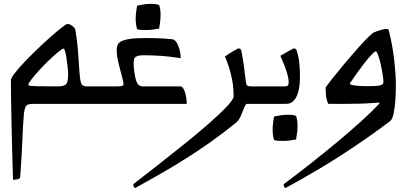

<svg xmlns="http://www.w3.org/2000/svg" viewBox="-20 -534 2145 987"><path d="M502 0Q485 0 449 0Q413 0 367.5 0Q322 0 277 0Q232 0 196.5 0Q161 0 145 0Q122 0 113.5 11.5Q105 23 102 63Q98 109 95 186.5Q92 264 84 375Q83 385 70.5 387.5Q58 390 47 390Q45 330 43 259Q41 188 39.5 116Q38 44 37 -18Q36 -80 36 -121Q36 -132 55.5 -157.5Q75 -183 106 -215.5Q137 -248 173 -282.5Q209 -317 242 -346Q275 -375 298 -393Q321 -411 327 -411Q338 -411 352 -400.5Q366 -390 367 -382Q375 -337 379 -294Q383 -251 386 -198Q389 -149 392.5 -126Q396 -103 403.5 -96.5Q411 -90 426 -90H502ZM330 -158Q330 -170 327.5 -191Q325 -212 322 -233Q319 -254 315 -269Q311 -284 307 -284Q300 -284 280 -267.5Q260 -251 234 -226.5Q208 -202 183.5 -175Q159 -148 142.5 -127Q126 -106 126 -98Q126 -94 139 -92.5Q152 -91 185.5 -90.5Q219 -90 280 -90Q308 -90 319.5 -101Q331 -112 330 -158Z M462 -90H908Q920 -90 929.5 -64Q939 -38 940 0Q923 0 886 0Q849 0 800 0Q751 0 698 0Q645 0 597 0Q549 0 513 0Q477 0 462 0ZM717 -250Q681 -250 672 -235.5Q663 -221 670 -168Q676 -123 685.5 -106.5Q695 -90 712 -90L655 -53L578 -90Q609 -90 613 -95.5Q617 -101 612 -121Q599 -170 592 -198Q585 -226 582.5 -243.5Q580 -261 580 -279Q580 -313 608.5 -324Q637 -335 677 -337Q721 -339 773 -338Q825 -337 867 -332Q878 -331 887.5 -316Q897 -301 903 -279Q909 -257 909 -235Q852 -244 805 -247Q758 -250 717 -250ZM685 -384Q678 -406 677.5 -434.5Q677 -463 685 -505Q720 -513 750.5 -514Q781 -515 798 -508Q813 -467 798 -387Q764 -380 732 -379.5Q700 -379 685 -384Z M1249 0Q1243 0 1235.5 19Q1228 38 1218 61.5Q1208 85 1193 97Q1132 147 1058.5 199Q985 251 891 308.5Q797 366 674 433Q665 425 665 413Q728 364 798.5 309Q869 254 937 199Q1005 144 1060 95.5Q1115 47 1148 11.5Q1181 -24 1181 -39Q1181 -101 1166 -156.5Q1151 -212 1136 -243Q1159 -260 1178 -270.5Q1197 -281 1204 -285Q1213 -285 1216.5 -281Q1220 -277 1221 -271Q1228 -237 1233.5 -197Q1239 -157 1241 -137Q1244 -105 1248 -97.5Q1252 -90 1271 -90H1333V0Z M1389 186Q1382 164 1381.5 135.5Q1381 107 1389 65Q1424 57 1454.5 56Q1485 55 1502 62Q1517 103 1502 183Q1468 190 1436 190.5Q1404 191 1389 186ZM1450 0H1293V-90H1445Q1455 -90 1459.5 -94Q1464 -98 1464 -111Q1464 -130 1456.5 -155.5Q1449 -181 1439 -205.5Q1429 -230 1421 -247Q1444 -261 1462.5 -271Q1481 -281 1489 -285Q1498 -285 1501.5 -281Q1505 -277 1506 -271Q1516 -240 1519 -205.5Q1522 -171 1522 -138Q1522 -101 1515 -69.5Q1508 -38 1492.5 -19Q1477 0 1450 0Z M1951 -114Q1951 -126 1947 -151.5Q1943 -177 1937 -204Q1931 -231 1924 -250.5Q1917 -270 1912 -270Q1906 -270 1889.5 -252.5Q1873 -235 1852.5 -208.5Q1832 -182 1812 -154Q1792 -126 1779 -106Q1776 -101 1788.5 -97.5Q1801 -94 1823.5 -92.5Q1846 -91 1870 -91Q1887 -91 1901.5 -91.5Q1916 -92 1922 -93Q1938 -95 1944.5 -99Q1951 -103 1951 -114ZM1919 -6Q1869 -2 1827.5 -1Q1786 0 1739 0Q1721 0 1703.5 0Q1686 0 1668 0Q1659 -17 1656.5 -38.5Q1654 -60 1654 -84Q1667 -103 1691 -133.5Q1715 -164 1744.5 -199Q1774 -234 1803.5 -268Q1833 -302 1858 -328Q1883 -354 1899 -366Q1915 -373 1934.5 -379Q1954 -385 1966 -385Q1977 -385 1978 -380Q1998 -302 2006.5 -225Q2015 -148 2015 -97Q2015 -61 2012.5 -21Q2010 19 2003.5 49.5Q1997 80 1985 89Q1878 170 1749.5 254Q1621 338 1447 433Q1438 425 1438 413Q1508 361 1579 305Q1650 249 1715.5 194.5Q1781 140 1835.5 90.5Q1890 41 1926 3Q1931 -2 1931 -4Q1931 -8 1919 -6Z"/></svg>

Font: Ruwudu
Style: Regular
Weight: 400
Designer: Becca Hirsbrunner Spalinger
Foundry: SIL International
Version: Version 3.000